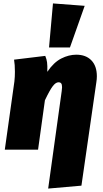

<svg xmlns="http://www.w3.org/2000/svg" viewBox="-20 -873 600 1120"><path d="M340 -342Q342 -360 342 -364Q342 -380 337 -386.5Q332 -393 321 -393Q305 -393 287.5 -370Q270 -347 242 -288L202 0H8L64 -398Q67 -425 67 -454Q67 -497 62 -525L244 -547Q252 -528 254.5 -509.5Q257 -491 256 -454Q293 -509 337 -531.5Q381 -554 425 -554Q481 -554 513 -521Q545 -488 545 -428Q545 -411 542 -393L455 210L261 227ZM289 -853 474 -839 388 -596H266Z"/></svg>

Font: Fira Sans Black
Style: Italic
Weight: 900
Italic angle: -8°
Designer: Carrois Corporate & Edenspiekermann AG
Foundry: Carrois Corporate GbR & Edenspiekermann AG
Version: Version 4.203